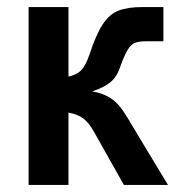

<svg xmlns="http://www.w3.org/2000/svg" viewBox="-20 -524 516 544"><path d="M61 0V-504H174V-307Q198 -312 210.5 -325.5Q223 -339 233 -368Q252 -426 271 -455Q290 -484 316 -494Q342 -504 383 -504H443V-407H392Q375 -407 363.5 -403Q352 -399 342.5 -384Q333 -369 321 -336Q311 -305 291.5 -290Q272 -275 241 -265Q273 -260 296 -244Q319 -228 337 -197Q343 -188 355 -167.5Q367 -147 391 -107.5Q415 -68 456 0H331L246 -151Q232 -176 216.5 -188Q201 -200 174 -205V0Z"/></svg>

Font: Zen Kaku Gothic New
Style: Bold
Weight: 700
Designer: Yoshimichi Ohira
Foundry: Positype
Version: Version 1.002